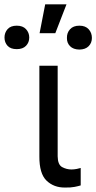

<svg xmlns="http://www.w3.org/2000/svg" viewBox="-120 -844 436 871"><path d="M58.6 -545.9H141.6V-134.8Q142.1 -96.7 162.1 -85.9Q182.1 -75.2 204.1 -75.2Q215.3 -75.2 228 -77.6Q240.7 -80.1 246.1 -82V-2.9Q235.4 0.5 218 3.9Q200.7 7.3 174.8 6.8Q124.5 7.3 91.3 -24.4Q58.1 -56.2 58.6 -134.8ZM59.6 -693.4 85 -824.2H181.6L130.9 -693.4ZM183.6 -671.9Q183.1 -695.3 197.8 -711.4Q212.4 -727.5 240.2 -727.5Q267.6 -727.5 282.2 -711.4Q296.9 -695.3 296.9 -671.9Q296.9 -649.4 282.2 -634.5Q267.6 -619.6 240.2 -619.1Q212.4 -619.6 197.8 -634.5Q183.1 -649.4 183.6 -671.9ZM-99.6 -673.8Q-99.6 -695.8 -85.7 -711.7Q-71.8 -727.5 -43.9 -727.5Q-16.6 -727.5 -2 -711.7Q12.7 -695.8 12.7 -673.8Q12.7 -651.4 -2 -636.2Q-16.6 -621.1 -43.9 -621.1Q-71.8 -621.1 -85.7 -636.2Q-99.6 -651.4 -99.6 -673.8Z"/></svg>

Font: Inter Display
Style: Regular
Weight: 400
Designer: Rasmus Andersson
Foundry: rsms
Version: Version 4.000;git-37864ae